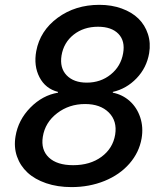

<svg xmlns="http://www.w3.org/2000/svg" viewBox="-20 -757 671 787"><path d="M273.1 9.9Q215.9 9.9 169.2 -6Q122.5 -22 92.7 -49.7Q62.9 -77.4 49.5 -115.9Q36.2 -154.5 43.7 -198.5Q54.7 -265.3 104.4 -315.9Q154.1 -366.5 217.7 -377.1V-380.3Q166.2 -393.5 141.9 -440.3Q117.5 -487.2 128.6 -547.6Q144.2 -631 216.4 -684.1Q288.7 -737.2 387.4 -737.2Q437.5 -737.2 479 -722.1Q520.6 -707 547.4 -680.8Q574.2 -654.5 586.3 -617.5Q598.4 -580.6 591.3 -538.7Q581 -479 539.8 -436.1Q498.6 -393.1 442.5 -380.3V-377.1Q482.2 -369.3 511.9 -342.7Q541.5 -316.1 554.9 -275.6Q568.2 -235.1 560.4 -189.6Q550.4 -132.1 510.7 -86.5Q470.9 -40.8 408.6 -15.4Q346.2 9.9 273.1 9.9ZM279.8 -79.9Q349.4 -79.9 396.1 -114.3Q442.8 -148.8 452.1 -205.3Q460.9 -261 426.1 -295.8Q391.3 -330.6 328.8 -330.6Q263.1 -330.6 214 -292.8Q164.8 -255 155.5 -196.4Q147 -142.8 180.4 -111.3Q213.8 -79.9 279.8 -79.9ZM335.6 -418.3Q392.8 -418.3 434.1 -451.9Q475.5 -485.4 484.7 -538.7Q493.6 -589.1 465.4 -618.3Q437.1 -647.4 381.7 -647.4Q323.2 -647.4 282.1 -615.1Q241.1 -582.7 232.2 -529.5Q224.1 -478.7 253 -448.5Q282 -418.3 335.6 -418.3Z"/></svg>

Font: Karasuma Gothic
Style: Medium Italic
Weight: 500
Italic angle: 9.39998°
Designer: Rasmus Andersson / Ryoko Nishizuka
Foundry: Genbu
Version: Version 1.00